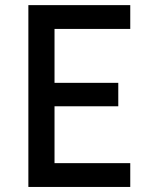

<svg xmlns="http://www.w3.org/2000/svg" viewBox="-20 -740 602 760"><path d="M92.3 0V-719.7H495.6V-625.5H195.8V-412.1H448.2V-319.3H195.8V-94.2H495.6V0Z"/></svg>

Font: Reddit Mono Medium
Style: Regular
Weight: 500
Monospace: yes
Designer: Stephen Hutchings
Foundry: Reddit
Version: Version 1.014